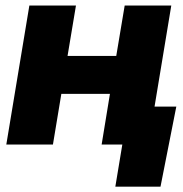

<svg xmlns="http://www.w3.org/2000/svg" viewBox="-20 -536 677 712"><path d="M261.7 -515.6 230.5 -328.6H411.1L442.4 -515.6H615.2L529.8 0H356.9L387.7 -188H207.5L176.3 0H3.4L88.9 -515.6ZM407.7 156.2 433.6 0H388.7L412.1 -140.6H633.8L575.2 156.2Z"/></svg>

Font: Inter Display Extra Bold
Style: Italic
Weight: 800
Italic angle: -9.39999°
Designer: Rasmus Andersson
Foundry: rsms
Version: Version 4.000;git-4fc901f